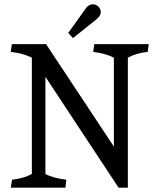

<svg xmlns="http://www.w3.org/2000/svg" viewBox="-20 -872 733 892"><path d="M128 -64V-604Q89 -624 30 -631L35 -667H194L509 -191V-604Q474 -623 413 -631L418 -667H671L666 -631Q611 -625 574 -604V0H531L191 -515V-64Q224 -45 288 -37L284 0H30L36 -37Q94 -44 128 -64ZM380 -835Q393 -852 412 -852Q426 -852 437 -841.5Q448 -831 448 -817Q448 -806 442 -797Q436 -788 423 -778L319 -695L297 -719Z"/></svg>

Font: Caladea
Style: Regular
Weight: 400
Designer: Carolina Giovagnoli and Andres Torresi
Foundry: Carolina Giovagnoli & Andres Torresi
Version: Version 1.001